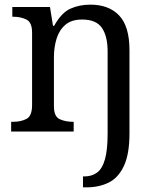

<svg xmlns="http://www.w3.org/2000/svg" viewBox="-20 -566 675 826"><path d="M337 240V193H343Q375 193 397.5 176.5Q420 160 431.5 119.5Q443 79 443 9V-345Q443 -410 418.5 -446Q394 -482 333 -482Q288 -482 261.5 -459.5Q235 -437 223.5 -400Q212 -363 212 -320V-109Q212 -65 236.5 -53.5Q261 -42 294 -42H297V0H28V-42H36Q70 -42 94 -54.5Q118 -67 118 -114V-426Q118 -470 93.5 -482Q69 -494 36 -494H33V-536H195L208 -455H213Q244 -511 282.5 -528.5Q321 -546 369 -546Q448 -546 492.5 -499.5Q537 -453 537 -350V8Q537 97 513 148Q489 199 447.5 219.5Q406 240 352 240Z"/></svg>

Font: Noto Serif Khitan Small Script
Style: Regular
Weight: 400
Designer: LIU Zhao, ZHANG Congyu, Kushim JIANG
Foundry: Guyu Beijing Co. Ltd.
Version: Version 1.000; ttfautohint (v1.8.4.7-5d5b)